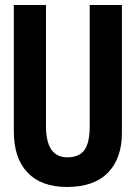

<svg xmlns="http://www.w3.org/2000/svg" viewBox="-20 -734 540 764"><path d="M465 -204V-714H337V-233Q337 -166 316 -137Q295 -108 248 -108Q163 -108 163 -232V-714H35V-211Q35 -105 89.5 -47.5Q144 10 247 10Q354 10 409.5 -47Q465 -104 465 -204Z"/></svg>

Font: Noto Sans Mono UI Condensed
Style: Bold
Weight: 700
Width: 3
Designer: Monotype Design team
Foundry: Monotype Imaging Inc.
Version: 1.000